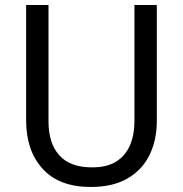

<svg xmlns="http://www.w3.org/2000/svg" viewBox="-20 -734 729 764"><path d="M604 -252Q604 -178 575.5 -118.5Q547 -59 488.5 -24.5Q430 10 341 10Q215 10 149.5 -62.5Q84 -135 84 -254V-714H173V-251Q173 -164 216 -116Q259 -68 346 -68Q406 -68 443 -91.5Q480 -115 497.5 -156.5Q515 -198 515 -252V-714H604Z"/></svg>

Font: Noto Sans Display
Style: Regular
Weight: 400
Designer: Monotype Design Team
Foundry: Monotype Imaging Inc.
Version: Version 2.003